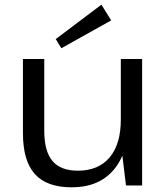

<svg xmlns="http://www.w3.org/2000/svg" viewBox="-20 -792 714 820"><path d="M169 -234Q169 -146 204 -104.5Q239 -63 313 -63Q400 -63 448 -119.5Q496 -176 496 -282L531 -345V-288Q531 -146 467.5 -69Q404 8 286 8Q180 8 129 -48.5Q78 -105 78 -223V-540H169ZM587 0H518L496 -182V-540H587ZM455 -705 242 -586 218 -625 413 -772Z"/></svg>

Font: Pathway Extreme 72pt Medium
Style: Regular
Weight: 500
Designer: Eduardo Rodriguez Tunni
Foundry: Eduardo Rodriguez Tunni
Version: Version 1.001;gftools[0.9.26]